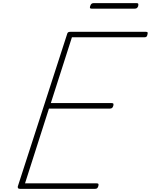

<svg xmlns="http://www.w3.org/2000/svg" viewBox="-20 -1200 958 1220"><path d="M108 0Q99 0 95.5 -3.5Q92 -7 93 -15L406 -982Q408 -991 412.5 -994.5Q417 -998 430 -998H906Q917 -998 918 -993Q919 -988 917 -981Q915 -970 910.5 -966.5Q906 -963 896 -963H437L303 -545H689Q699 -545 700.5 -540.5Q702 -536 700 -528Q697 -518 692 -514Q687 -510 678 -510H291L139 -35H594Q604 -35 605.5 -30.5Q607 -26 605 -18Q602 -8 597.5 -4Q593 0 584 0ZM562 -1145Q554 -1145 552 -1149Q550 -1153 553 -1161Q556 -1171 561 -1175.5Q566 -1180 574 -1180H849Q857 -1180 858.5 -1175.5Q860 -1171 858 -1161Q855 -1153 850 -1149Q845 -1145 836 -1145Z"/></svg>

Font: Playwrite US Trad Thin
Style: Regular
Weight: 250
Designer: Veronika Burian, José Scaglione
Foundry: TypeTogether
Version: Version 1.003